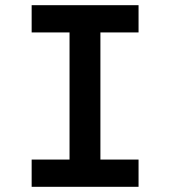

<svg xmlns="http://www.w3.org/2000/svg" viewBox="-20 -720 656 740"><path d="M248 0V-700H367V0ZM102 0V-105H514V0ZM102 -595V-700H514V-595Z"/></svg>

Font: Overpass Mono
Style: Bold
Weight: 700
Monospace: yes
Designer: Delve Withrington, Dave Bailey
Foundry: Delve Fonts LLC
Version: Version 4.000